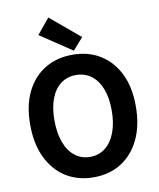

<svg xmlns="http://www.w3.org/2000/svg" viewBox="-106 -1088 982 1185"><g transform="rotate(-10 385.0 -496.0)"><path d="M385 14Q287 14 212.5 -32.5Q138 -79 96 -166Q54 -253 54 -374Q54 -494 96 -579Q138 -664 212.5 -709Q287 -754 385 -754Q484 -754 558 -708.5Q632 -663 674 -578.5Q716 -494 716 -374Q716 -253 674 -166Q632 -79 558 -32.5Q484 14 385 14ZM385 -114Q440 -114 480.5 -146Q521 -178 543 -236.5Q565 -295 565 -374Q565 -453 543 -509.5Q521 -566 480.5 -596.5Q440 -627 385 -627Q330 -627 289.5 -596.5Q249 -566 227.5 -509.5Q206 -453 206 -374Q206 -295 227.5 -236.5Q249 -178 289.5 -146Q330 -114 385 -114ZM399 -777 200 -910 279 -1006 464 -851Z"/></g></svg>

Font: Noto Sans JP Thin
Style: Bold
Weight: 700
Version: Version 2.004-H2;hotconv 1.0.118;makeotfexe 2.5.65603